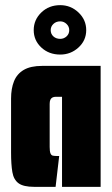

<svg xmlns="http://www.w3.org/2000/svg" viewBox="-20 -726 436 746"><path d="M113 0Q71 0 52 -14Q33 -28 28 -57.5Q23 -87 23 -133V-343Q23 -382 34.5 -410.5Q46 -439 72.5 -454.5Q99 -470 144 -470H371V0H221V-350H197Q189 -350 183.5 -347Q178 -344 175.5 -338Q173 -332 173 -322V-155Q173 -138 176 -130.5Q179 -123 184.5 -121.5Q190 -120 199 -120H210L196 0ZM214 -514Q170 -514 140.5 -541.5Q111 -569 111 -609Q111 -649 140.5 -677.5Q170 -706 214 -706Q255 -706 285 -677.5Q315 -649 315 -609Q315 -569 285 -541.5Q255 -514 214 -514ZM214 -575Q228 -575 238.5 -584.5Q249 -594 249 -609Q249 -623 238.5 -633Q228 -643 214 -643Q198 -643 187.5 -633Q177 -623 177 -609Q177 -594 187.5 -584.5Q198 -575 214 -575Z"/></svg>

Font: Smooch Sans Thin Black
Style: Regular
Weight: 900
Version: Version 1.010